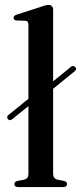

<svg xmlns="http://www.w3.org/2000/svg" viewBox="-20 -757 328 777"><path d="M11.5 -275.5Q8.5 -280 9.2 -284.5Q10 -289 14.5 -292L124.5 -381L161 -400L267.5 -487Q271.5 -490 276.5 -489.8Q281.5 -489.5 285 -485Q288.5 -481 287.8 -476.8Q287 -472.5 282 -468.5L169.5 -377L133 -358L28.5 -274Q19 -266.5 11.5 -275.5ZM195 -718V-55Q195 -44 199.5 -38Q204 -32 212.5 -30L238 -25Q245 -23.5 248.2 -20.2Q251.5 -17 251.5 -12Q251.5 -6.5 247.5 -3.2Q243.5 0 235 0H54Q46 0 42 -3.2Q38 -6.5 38 -12Q38 -16.5 41.2 -20Q44.5 -23.5 51.5 -25L78 -30Q86.5 -32.5 90.8 -38Q95 -43.5 95 -54.5V-656Q95 -664.5 92.2 -668.5Q89.5 -672.5 82.5 -673L47 -674Q40.5 -675 37.8 -677.8Q35 -680.5 35 -684.5Q35 -689.5 38 -692.5Q41 -695.5 49.5 -698.5L144.5 -729Q156.5 -733.5 163.8 -735.2Q171 -737 176 -737Q185.5 -737 190.2 -731.8Q195 -726.5 195 -718Z"/></svg>

Font: Fraunces 60pt
Style: Regular
Weight: 400
Version: Version 1.000;[b76b70a41]